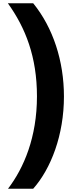

<svg xmlns="http://www.w3.org/2000/svg" viewBox="-20 -793 455 1174"><path d="M371 -203C371 -419 305 -623 183 -773H28C136 -623 206 -445 206 -204C206 46 126 234 29 361H183C292 238 371 32 371 -203Z"/></svg>

Font: Noto Sans Telugu SemiCondensed Black
Style: Regular
Weight: 900
Width: 4
Designer: Jelle Bosma - Monotype Design Team
Foundry: Monotype Imaging Inc.
Version: Version 2.005